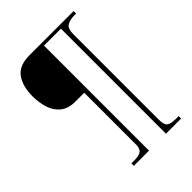

<svg xmlns="http://www.w3.org/2000/svg" viewBox="-248 -875 1100 1100"><g transform="rotate(-45 302.5 -324.5)"><path d="M173 111V91H201Q233 91 250.5 79.5Q268 68 268 34V-386H197Q139 -386 105.5 -413.5Q72 -441 58 -485.5Q44 -530 44 -582Q44 -662 79 -711Q114 -760 199 -760H556V-740H543Q509 -740 485 -727.5Q461 -715 461 -668V27Q461 67 477 79Q493 91 532 91H556V111H433V-740H296V111Z"/></g></svg>

Font: Noto Serif Telugu Thin
Style: Regular
Weight: 100
Designer: Jelle Bosma - Monotype Design Team
Foundry: Monotype Imaging Inc.
Version: Version 2.005; ttfautohint (v1.8.4.7-5d5b)